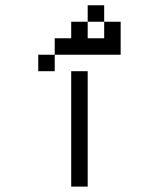

<svg xmlns="http://www.w3.org/2000/svg" viewBox="-20 -895 540 728"><path d="M250 -625V-187.5H312.5V-625ZM187.5 -687.5H125V-625H187.5ZM187.5 -687.5H437.5Q437.5 -687.5 437.5 -812.5H375V-750H312.5V-812.5H250V-750H187.5ZM312.5 -812.5H375V-875H312.5Z"/></svg>

Font: CalcUnifontExMono
Style: Regular
Weight: 500
Version: Version 15.0.06